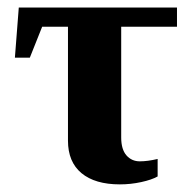

<svg xmlns="http://www.w3.org/2000/svg" viewBox="-20 -479 501 509"><path d="M91.8 -408.2 59.1 -326.2H19.5L29.8 -459H449.2V-408.2H301.3V-114.7Q301.3 -83 315.2 -67.1Q329.1 -51.3 350.6 -51.3Q371.6 -51.3 397.9 -57.6V-11.2Q382.3 -2.4 354.5 3.7Q326.7 9.8 297.9 9.8Q231.9 9.8 196 -20Q160.2 -49.8 160.2 -106V-408.2Z"/></svg>

Font: Tinos
Style: Bold
Weight: 700
Designer: Steve Matteson
Foundry: Monotype Imaging Inc.
Version: Version 1.23